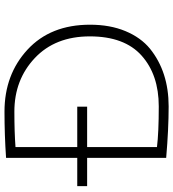

<svg xmlns="http://www.w3.org/2000/svg" viewBox="22 -784 771 855"><g transform="rotate(-90 407.5 -356.5)"><path d="M6 -398H132V-715Q234 -722 338 -722Q503 -722 614 -619.5Q725 -517 725 -341Q725 -252 696.5 -183.5Q668 -115 618 -74Q515 9 361 9Q260 9 132 -2V-354H6ZM180 -398H360V-354H180V-43Q245 -35 361 -35Q502 -35 587.5 -111.5Q673 -188 673 -342Q673 -496 576.5 -587Q480 -678 338 -678Q247 -678 180 -673Z"/></g></svg>

Font: Julius Sans One
Style: Regular
Weight: 400
Designer: Luciano Vergara
Foundry: LatinoType
Version: Version 1.001